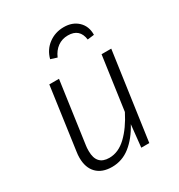

<svg xmlns="http://www.w3.org/2000/svg" viewBox="-177 -864 931 996"><g transform="rotate(-30 288.5 -366.0)"><path d="M82 -115Q82 -132 85 -151L137 -523H195L143 -153Q141 -141 141 -121Q141 -37 217 -37Q272 -37 319.5 -82.5Q367 -128 405 -203L450 -523H508L434 0H386L400 -133Q364 -66 315.5 -27.5Q267 11 206 11Q147 11 114.5 -22Q82 -55 82 -115ZM206 -634Q219 -684 258.5 -713.5Q298 -743 350 -743Q402 -743 434.5 -712Q467 -681 466 -630L426 -625Q417 -695 347 -695Q312 -695 285.5 -676Q259 -657 244 -622Z"/></g></svg>

Font: Fira Sans Light
Style: Italic
Weight: 300
Italic angle: -8°
Designer: bBox Type GmbH & Carrois Corporate GbR & Edenspiekermann AG
Foundry: bBox Type GmbH & Carrois Corporate GbR & Edenspiekermann AG
Version: Version 4.301